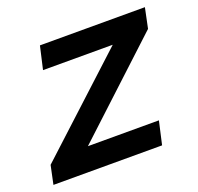

<svg xmlns="http://www.w3.org/2000/svg" viewBox="-120 -589 713 690"><g transform="rotate(-20 236.5 -244.0)"><path d="M500 -487.8 483.9 -410.6 136.7 -88.4H408.2L388.2 0H-27.3L-12.2 -71.3L345.2 -400.4H78.6L98.6 -487.8Z"/></g></svg>

Font: Acari Sans SemiBold
Style: Italic
Weight: 600
Italic angle: -13°
Designer: Alfredo Marco Pradil and Stefan Peev
Foundry: Hanken Design Co.
Version: Version 1.045;January 11, 2019;FontCreator 11.5.0.2425 64-bi